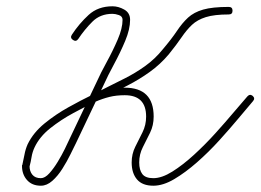

<svg xmlns="http://www.w3.org/2000/svg" viewBox="-20 -579 829 611"><path d="M283 -255Q271 -251 267 -262Q262 -273 273 -277Q299 -288 323.5 -294Q348 -300 377 -300Q469 -300 469 -208Q469 -180 457.5 -156.5Q446 -133 434.5 -110.5Q423 -88 423 -62Q423 -38 433 -25Q443 -12 468 -12Q495 -12 528.5 -33Q562 -54 597.5 -86.5Q633 -119 665.5 -155Q698 -191 724.5 -222.5Q751 -254 767 -272Q775 -281 784 -274Q793 -266 785 -257Q767 -236 739.5 -203Q712 -170 678 -132.5Q644 -95 607 -62.5Q570 -30 534.5 -9Q499 12 468 12Q433 12 416 -8Q399 -28 399 -62Q399 -89 410.5 -112Q422 -135 433.5 -158Q445 -181 445 -208Q445 -276 377 -276Q350 -276 328 -270.5Q306 -265 283 -255Q283 -255 283 -255Q283 -255 283 -255ZM229 -455Q222 -445 212 -452Q202 -459 209 -469Q232 -504 262 -531.5Q292 -559 338 -559Q357 -559 375.5 -548.5Q394 -538 394 -516Q394 -486 378.5 -449Q363 -412 343 -375Q323 -338 310 -309Q310 -309 310 -309Q310 -309 310 -309Q288 -263 266 -216.5Q244 -170 222 -124Q215 -110 204 -87.5Q193 -65 178.5 -42Q164 -19 146.5 -3.5Q129 12 110 12Q82 12 66 -6Q50 -24 50 -51Q50 -51 50 -53Q51 -54 51 -54Q55 -71 58 -87.5Q61 -104 68 -120Q86 -157 121.5 -186Q157 -215 197.5 -237.5Q238 -260 273 -277Q273 -277 273 -277Q273 -277 273 -277Q273 -277 273 -277Q273 -277 273 -277Q298 -290 324 -303Q350 -316 376 -329Q410 -346 441.5 -368.5Q473 -391 498 -422Q526 -455 543 -480.5Q560 -506 578.5 -523Q597 -540 626.5 -548.5Q656 -557 708 -557Q708 -557 708 -557Q708 -557 708 -557Q720 -557 720 -545Q720 -533 708 -533Q662 -533 635 -524.5Q608 -516 591 -500Q574 -484 558 -460.5Q542 -437 517 -406Q490 -374 456.5 -350Q423 -326 386 -307Q361 -294 335 -281Q309 -268 283 -256Q283 -256 283 -256Q283 -256 283 -256Q283 -256 283 -256Q283 -256 283 -256Q252 -240 213 -219Q174 -198 140 -171Q106 -144 90 -110Q83 -95 80.5 -79.5Q78 -64 74 -49Q74 -48 74 -50Q74 -51 74 -51Q74 -34 83 -23Q92 -12 110 -12Q123 -12 137 -27.5Q151 -43 164 -64.5Q177 -86 186.5 -105.5Q196 -125 200 -134Q222 -180 244 -226.5Q266 -273 288 -319Q288 -319 288 -319Q288 -319 288 -319Q300 -346 319.5 -381.5Q339 -417 354.5 -453Q370 -489 370 -516Q370 -527 358.5 -531Q347 -535 338 -535Q299 -535 274 -510Q249 -485 229 -455Q229 -455 229 -455Q229 -455 229 -455Z"/></svg>

Font: FRB American Cursive Light
Style: Italic
Weight: 300
Italic angle: -25°
Version: Version 2.0;Modular Font Editor K font №1